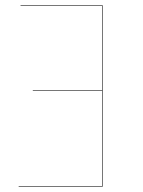

<svg xmlns="http://www.w3.org/2000/svg" viewBox="-20 -700 535 720"><path d="M365 -680V0H50V-2H363V-360H103V-362H363V-678H57V-680Z"/></svg>

Font: FiraGO Two
Style: Regular
Weight: 100
Designer: bBox Type
Foundry: bBox Type GmbH
Version: Version 1.001